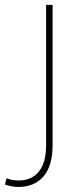

<svg xmlns="http://www.w3.org/2000/svg" viewBox="-97 -548 323 782"><path d="M90.8 -528.3C90.8 -528.3 90.8 43.5 90.8 43.5C90.8 43.5 90.8 43.5 90.8 43.5C90.8 89.8 81.1 125 62 149.9C42.5 174.8 14.6 187 -22 187C-22 187 -22 187 -22 187C-38.6 187 -54.7 184.1 -70.3 178.2C-70.3 178.2 -76.7 203.6 -76.7 203.6C-76.7 203.6 -76.7 203.6 -76.7 203.6C-57.6 210 -39.6 213.4 -22 213.4C-22 213.4 -22 213.4 -22 213.4C22 213.4 56.2 198.7 80.6 169.9C105 141.1 117.2 98.6 117.2 43.5C117.2 43.5 117.2 -528.3 117.2 -528.3C117.2 -528.3 90.8 -528.3 90.8 -528.3Z"/></svg>

Font: WOX
Style: Regular
Weight: 500
Designer: Google
Foundry: ""
Version: ""